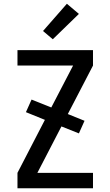

<svg xmlns="http://www.w3.org/2000/svg" viewBox="-20 -1002 588 1022"><path d="M73 0V-82L219 -364L118 -405L148 -472L253 -430L369 -653H73V-735H475V-653L341 -395L430 -359L400 -292L307 -329L179 -82H475V0ZM261 -793 209 -837 336 -982 400 -928Z"/></svg>

Font: Iosevka Semi-Condensed Medium
Style: Regular
Weight: 500
Monospace: yes
Designer: Belleve Invis
Foundry: Belleve Invis
Version: Version 27.3.5